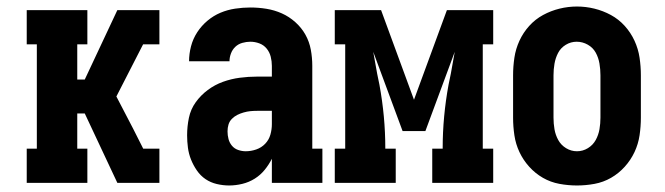

<svg xmlns="http://www.w3.org/2000/svg" viewBox="-20 -561 2040 589"><path d="M438 0V-68L419 -105H469V0ZM62 0V-105H93V-425H62V-530H248V-425H217V-317H240L340 -530H438V-462V-530H469V-425H419L337 -265Q363 -216 388 -167Q413 -118 438 -68V0H340L240 -213H217V-105H248V0Z M683 8Q664 8 645 3.5Q626 -1 610.5 -11.5Q595 -22 584 -38Q573 -54 566 -71.5Q559 -89 556.5 -108Q554 -127 554 -146Q554 -173 559.5 -199.5Q565 -226 580.5 -247.5Q596 -269 617.5 -285Q639 -301 664 -310Q689 -319 715.5 -322.5Q742 -326 769 -326H814V-359Q814 -373 810.5 -387Q807 -401 798 -412Q789 -423 775.5 -428Q762 -433 748 -433Q736 -433 723.5 -429.5Q711 -426 702 -417.5Q693 -409 688.5 -397Q684 -385 684 -373H560Q560 -396 566 -419Q572 -442 585 -462Q598 -482 616.5 -497.5Q635 -513 656.5 -522Q678 -531 701.5 -534.5Q725 -538 748 -538Q773 -538 797.5 -534Q822 -530 844.5 -520Q867 -510 886 -493Q905 -476 917 -454.5Q929 -433 933.5 -408.5Q938 -384 938 -359V-105H969V0H814V-74Q805 -56 792 -40Q779 -24 761.5 -13Q744 -2 723.5 3Q703 8 683 8ZM734 -97Q750 -97 766 -102.5Q782 -108 793.5 -120Q805 -132 809.5 -148Q814 -164 814 -180V-221H769Q758 -221 748 -220Q738 -219 727.5 -216Q717 -213 708 -208.5Q699 -204 691.5 -196.5Q684 -189 681 -179Q678 -169 678 -158Q678 -146 681 -134.5Q684 -123 691.5 -114Q699 -105 710.5 -101Q722 -97 734 -97Z M1007 0V-105H1039V-425H1007V-530H1149L1250 -255L1351 -530H1493V-425H1461V-105H1493V0H1306V-105H1338V-106Q1338 -155 1342.5 -203.5Q1347 -252 1356 -301L1363 -335Q1366 -352 1369 -368.5Q1372 -385 1375 -402L1285 -159H1215L1125 -402Q1128 -385 1131 -368.5Q1134 -352 1137 -335L1144 -301Q1153 -252 1157.5 -203.5Q1162 -155 1162 -106V-105H1194V0Z M1750 8Q1723 8 1696 3Q1669 -2 1645.5 -15.5Q1622 -29 1603.5 -49.5Q1585 -70 1573.5 -94.5Q1562 -119 1558 -146Q1554 -173 1554 -200V-330Q1554 -357 1558 -384Q1562 -411 1573.5 -436Q1585 -461 1603.5 -481.5Q1622 -502 1646 -515Q1670 -528 1696.5 -534.5Q1723 -541 1750 -541Q1777 -541 1803.5 -534.5Q1830 -528 1854 -515Q1878 -502 1896.5 -481.5Q1915 -461 1926.5 -436Q1938 -411 1942 -384Q1946 -357 1946 -330V-200Q1946 -173 1942 -146Q1938 -119 1926.5 -94.5Q1915 -70 1896.5 -49.5Q1878 -29 1854.5 -15.5Q1831 -2 1804 3Q1777 8 1750 8ZM1750 -97Q1768 -97 1783.5 -106.5Q1799 -116 1807.5 -131.5Q1816 -147 1819 -164.5Q1822 -182 1822 -200V-330Q1822 -348 1819 -366Q1816 -384 1807.5 -399.5Q1799 -415 1783 -424Q1767 -433 1749 -433Q1731 -433 1715.5 -423.5Q1700 -414 1692 -398.5Q1684 -383 1681 -365.5Q1678 -348 1678 -330V-200Q1678 -182 1681 -164.5Q1684 -147 1692.5 -131.5Q1701 -116 1716.5 -106.5Q1732 -97 1750 -97Z"/></svg>

Font: Iosevka Slab Extrabold
Style: Regular
Weight: 800
Monospace: yes
Designer: Belleve Invis
Foundry: Belleve Invis
Version: Version 11.1.1; ttfautohint (v1.8.3)